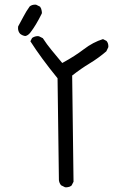

<svg xmlns="http://www.w3.org/2000/svg" viewBox="-20 -802 540 821"><path d="M257.8 -1.5Q260.3 -1 262 -1Q263.7 -1 265.9 -1.2Q268.1 -1.5 271 -2Q273.9 -2.4 276.9 -3.4Q281.7 -5.4 286.1 -8.8L294.4 -24.9L288.6 -479Q326.7 -508.8 363.5 -531Q400.4 -553.2 434.6 -582.5L442.9 -599.6Q443.4 -601.6 443.4 -603.5Q443.4 -617.7 435.5 -627L420.4 -634.8Q377.9 -621.6 338.9 -591.8Q299.8 -562 251.5 -535.6L246.1 -532.7Q220.7 -563.5 200.4 -587.9Q180.2 -612.3 163.1 -638.7L146.5 -647Q144.5 -647.5 140.4 -647.5Q136.2 -647.5 129.9 -645.8Q123.5 -644 117.2 -639.6L109.9 -625.5Q154.3 -555.7 226.1 -467.3L231.9 -31.7Q233.4 -19 241.2 -9.8ZM158.7 -744.1Q159.2 -746.1 159.2 -749Q159.2 -752 158.2 -755.9Q157.2 -765.1 151.4 -773.4L134.8 -781.7Q132.8 -782.2 130.9 -782.2Q116.2 -782.2 106.9 -774.4Q91.8 -753.4 80.6 -731.7Q69.3 -710 57.6 -689Q57.1 -685.1 57.1 -681.6Q57.1 -667.5 65.9 -657.7Q75.2 -649.9 87.9 -647.9Q100.1 -649.9 110.4 -663.6Q133.8 -693.8 158.7 -744.1Z"/></svg>

Font: Bakudai
Style: ExtraLight
Weight: 200
Version: Version 1.48